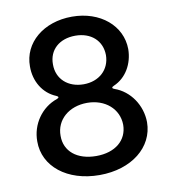

<svg xmlns="http://www.w3.org/2000/svg" viewBox="-83 -809 797 892"><g transform="rotate(-10 315.5 -363.5)"><path d="M315.7 9.9C467 9.9 573.9 -76 574.6 -193.9C573.9 -274.1 524.5 -346.9 452.4 -372.2C440.3 -376.1 440.3 -382.5 452.4 -387.4C511.4 -412.6 546.9 -474.1 547.6 -543.3C546.9 -654.5 448.9 -737.2 315.7 -737.2C181.1 -737.2 83.1 -654.5 83.8 -543.3C83.1 -473 119.7 -411.9 180.8 -387.1C192.1 -382.5 192.1 -376.4 180.8 -372.5C107.2 -347.3 56.1 -275.2 56.8 -193.9C56.1 -76 163 9.9 315.7 9.9ZM315.7 -418.3C242.2 -418.3 190 -464.8 190.7 -534.1C190 -602.3 240.4 -647.4 315.7 -647.4C389.6 -647.4 440 -602.3 440.7 -534.1C440 -464.8 388.1 -418.3 315.7 -418.3ZM315.7 -79.9C224.8 -79.9 167.3 -128.2 168 -201C167.3 -276.6 229.8 -330.6 315.7 -330.6C400.2 -330.6 462.7 -276.6 463.4 -201C462.7 -128.2 405.5 -79.9 315.7 -79.9Z"/></g></svg>

Font: RA Harald Medium
Style: Regular
Weight: 500
Designer: Rasmus Andersson
Foundry: rsms
Version: Version 3.000;hotconv 1.0.109;makeotfexe 2.5.65596